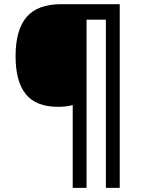

<svg xmlns="http://www.w3.org/2000/svg" viewBox="-20 -780 695 927"><path d="M558.1 127H491.2V-685.1H397.9V127H331.1V-272.9Q300.8 -264.2 259.8 -264.2Q154.3 -264.2 104.7 -325.2Q55.2 -386.2 55.2 -508.8Q55.2 -635.7 108.4 -697.8Q161.6 -759.8 274.9 -759.8H558.1Z"/></svg>

Font: JBL Sans
Style: Semibold
Weight: 600
Version: Version 1.10